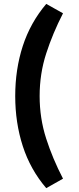

<svg xmlns="http://www.w3.org/2000/svg" viewBox="-20 -849 401 979"><path d="M301.3 -781.2Q249 -679.7 215.6 -576.4Q182.1 -473.1 182.1 -359.4Q182.1 -246.1 215.3 -142.8Q248.5 -39.6 301.3 62L215.8 110.4Q134.8 15.6 96.2 -103.8Q57.6 -223.1 57.6 -359.4Q57.6 -495.6 96.2 -614.5Q134.8 -733.4 215.8 -829.1Z"/></svg>

Font: Pinar Bold
Style: Regular
Weight: 700
Designer: Amin Abedi
Version: Version 3.000